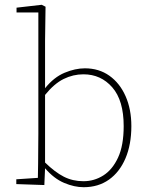

<svg xmlns="http://www.w3.org/2000/svg" viewBox="-20 -768 620 801"><path d="M48 0V-20L138 -26Q139 -52 139 -85Q139 -118 139.5 -151Q140 -184 140 -210V-716H49V-736L154 -748L170 -740L168 -598V-400Q205 -446 249.5 -464.5Q294 -483 334 -483Q393 -483 436.5 -452Q480 -421 504 -366.5Q528 -312 528 -242Q528 -165 503.5 -107.5Q479 -50 434.5 -18.5Q390 13 329 13Q290 13 247.5 -5Q205 -23 168 -66L165 4ZM328 -458Q285 -458 245.5 -438.5Q206 -419 168 -372V-90Q209 -50 246 -31Q283 -12 328 -12Q373 -12 411 -36Q449 -60 472.5 -110.5Q496 -161 496 -242Q496 -349 448.5 -403.5Q401 -458 328 -458Z"/></svg>

Font: Source Serif Pro ExtraLight
Style: Regular
Weight: 200
Designer: Frank Grießhammer
Foundry: Adobe Systems Incorporated
Version: Version 3.001;hotconv 1.0.111;makeotfexe 2.5.65597